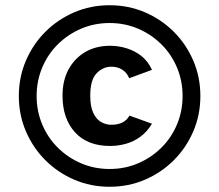

<svg xmlns="http://www.w3.org/2000/svg" viewBox="-20 -701 838 734"><path d="M399 13Q327 13 264 -14Q201 -41 153.5 -88.5Q106 -136 79 -199Q52 -262 52 -334Q52 -406 79 -469Q106 -532 153.5 -579.5Q201 -627 264 -654Q327 -681 399 -681Q471 -681 534 -654Q597 -627 644.5 -579.5Q692 -532 719 -469Q746 -406 746 -334Q746 -262 719 -199Q692 -136 644.5 -88.5Q597 -41 534 -14Q471 13 399 13ZM401 -143Q314 -143 266.5 -195.5Q219 -248 219 -335Q219 -394 242.5 -436.5Q266 -479 306.5 -502.5Q347 -526 401 -526Q433 -526 464 -516.5Q495 -507 520.5 -487Q546 -467 561 -434L474 -402Q464 -425 446 -435.5Q428 -446 406 -446Q374 -446 349.5 -421Q325 -396 325 -335Q325 -294 336.5 -269.5Q348 -245 366.5 -234.5Q385 -224 406 -224Q430 -224 447.5 -232.5Q465 -241 475 -259L561 -228Q543 -198 517.5 -179Q492 -160 462 -151.5Q432 -143 401 -143ZM399 -55Q457 -55 507.5 -76.5Q558 -98 596.5 -136Q635 -174 656.5 -225Q678 -276 678 -334Q678 -392 656.5 -443Q635 -494 596.5 -532Q558 -570 507.5 -591.5Q457 -613 399 -613Q341 -613 290.5 -591.5Q240 -570 201.5 -532Q163 -494 141.5 -443Q120 -392 120 -334Q120 -276 141.5 -225Q163 -174 201.5 -136Q240 -98 290.5 -76.5Q341 -55 399 -55Z"/></svg>

Font: Atkinson Hyperlegible Next
Style: Bold
Weight: 700
Designer: Elliott Scott, Megan Eiswerth, Linus Boman, Theodore Petrosky, Letters from Sweden
Foundry: Applied Design Works, Letters from Sweden
Version: Version 2.001